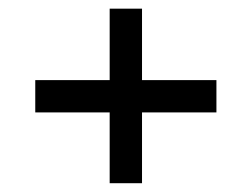

<svg xmlns="http://www.w3.org/2000/svg" viewBox="-20 -453 577 441"><path d="M306.2 -269H477.1V-194.8H306.2V-32.2H231.9V-194.8H61V-269H231.9V-433.1H306.2Z"/></svg>

Font: Linux Libertine
Style: Semibold
Weight: 600
Designer: Philipp H. Poll
Foundry: Philipp H. Poll
Version: Version 5.1.2 ; ttfautohint (v0.9)